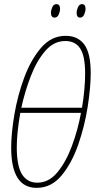

<svg xmlns="http://www.w3.org/2000/svg" viewBox="-20 -897 475 927"><path d="M157 10Q228 10 277.5 -50Q327 -110 358 -199.5Q389 -289 403.5 -382.5Q418 -476 418 -544Q418 -640 387 -682Q356 -724 297 -724Q228 -724 178.5 -666.5Q129 -609 97 -522.5Q65 -436 49.5 -344.5Q34 -253 34 -184Q34 10 157 10ZM83 -377Q100 -455 128.5 -529Q157 -603 198.5 -651Q240 -699 295 -699Q344 -699 367.5 -662.5Q391 -626 391 -542Q391 -468 376 -377ZM160 -15Q112 -15 86.5 -55Q61 -95 61 -186Q61 -255 78 -352H371Q356 -270 327.5 -193Q299 -116 257.5 -65.5Q216 -15 160 -15ZM244 -812Q257 -812 263.5 -827Q270 -842 270 -854Q270 -877 252 -877Q239 -877 232.5 -862.5Q226 -848 226 -835Q226 -812 244 -812ZM367 -812Q380 -812 386.5 -827Q393 -842 393 -854Q393 -877 376 -877Q363 -877 356.5 -862.5Q350 -848 350 -835Q350 -812 367 -812Z"/></svg>

Font: Noto Sans Display Condensed Thin
Style: Italic
Weight: 250
Width: 3
Italic angle: -12°
Designer: Monotype Design Team
Foundry: Monotype Imaging Inc.
Version: Version 1.900